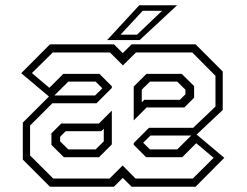

<svg xmlns="http://www.w3.org/2000/svg" viewBox="-20 -708 935 728"><path d="M169.5 0 66.5 -103V-243L169.5 -346H340.5L373.5 -378.5V-368L342.5 -398.5H239L174.5 -334.5L60.5 -430.5L169.5 -540H412L445.5 -506.5L479 -540H721.5L824.5 -437V-291L721.5 -194H550.5L517.5 -161.5V-172L548.5 -141.5H652L716.5 -205.5L830.5 -109.5L721.5 0H479L445.5 -33.5L412 0ZM182 -31H395.5L445 -80.5L494 -31H711L790 -109.5L724 -165L671 -112H534L487 -159V-165.5L545 -223.5H712.5L797 -304V-420.5L709 -509H495.5L446 -460L397 -509H180L101 -431L167 -375L220 -428H357L404 -381V-374.5L346 -316.5H178.5L94 -232V-118.5ZM222 -112 175 -158.5V-202.5L212 -239.5H355L404 -288.5V-160.5L355.5 -112ZM487 -251.5V-380L535.5 -428H669L716 -381.5V-337.5L679 -300.5H536ZM239 -141.5H342.5L373.5 -172V-220L364 -210.5H229L208 -189.5V-172ZM517.5 -320 527 -329.5H662L683 -350.5V-368L652 -398.5H548.5L517.5 -368ZM386 -556 508 -688H651.5L509.5 -556ZM437 -576.5H499.5L594.5 -667H521Z"/></svg>

Font: Tourney Light
Style: Regular
Weight: 300
Version: Version 1.015